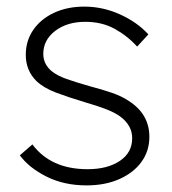

<svg xmlns="http://www.w3.org/2000/svg" viewBox="-20 -551 519 581"><path d="M242 10Q174 10 121 -16.5Q68 -43 40 -81L78 -114Q134 -39 245 -39Q305 -39 342.5 -64Q380 -89 380 -133Q380 -172 343 -199Q326 -211 300 -221Q274 -231 239 -241Q186 -257 149 -271Q112 -285 90 -306Q58 -338 58 -385Q58 -428 81 -461Q104 -494 144 -512.5Q184 -531 235 -531Q291 -531 343 -507.5Q395 -484 429 -447L395 -410Q365 -443 326.5 -464Q288 -485 238 -485Q183 -485 147 -457.5Q111 -430 111 -388Q111 -357 136 -336Q153 -322 181.5 -312Q210 -302 252 -290Q290 -280 319 -270Q348 -260 369 -246Q432 -206 432 -137Q432 -94 408 -61Q384 -28 341 -9Q298 10 242 10Z"/></svg>

Font: Lexend Deca ExtraLight
Style: Regular
Weight: 200
Designer: Bonnie Shaver-Troup, Thomas Jockin
Foundry: Lexend
Version: Version 1.008; ttfautohint (v1.8.4.7-5d5b)